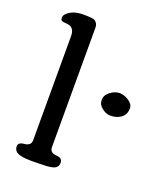

<svg xmlns="http://www.w3.org/2000/svg" viewBox="-135 -809 747 895"><g transform="rotate(20 238.5 -362.0)"><path d="M476.6 -386.2Q476.6 -342.8 432.1 -328.1Q419.4 -323.7 400.4 -323.7Q381.3 -323.7 360.4 -339.4Q339.4 -355 339.4 -379.2Q339.4 -403.3 362.3 -420.4Q385.3 -437.5 407.7 -437.5Q430.2 -437.5 453.4 -422.4Q476.6 -407.2 476.6 -386.2ZM168.9 0 127 0.5Q63 0.5 47.9 -19Q41 -27.8 41 -40.3Q41 -52.7 50.8 -57.6Q60.5 -62.5 72.3 -63Q84 -63.5 93.8 -70.6Q103.5 -77.6 103.5 -93.3V-608.9Q103.5 -653.3 68.4 -656.7Q64.9 -657.2 59.6 -657.7Q54.2 -658.2 51.8 -658.4Q49.3 -658.7 45.7 -659.4Q42 -660.2 40.3 -661.1Q38.6 -662.1 37.1 -663.6Q33.7 -666.5 33.7 -677.7Q33.7 -689 48.8 -701.2Q76.2 -723.6 122.6 -723.6Q171.9 -723.6 180.2 -717.8Q196.8 -706.1 196.8 -687V-93.3Q196.8 -64.9 228.3 -63.2Q259.8 -61.5 259.8 -38.1Q259.8 -11.2 230.5 -4.9Q208 0 168.9 0Z"/></g></svg>

Font: Corben
Style: Regular
Weight: 400
Designer: vernon adams
Foundry: vernon adams
Version: Version 1.101